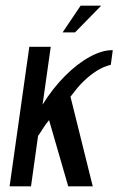

<svg xmlns="http://www.w3.org/2000/svg" viewBox="-20 -661 420 681"><path d="M14 0 84 -495H160L131 -290Q167 -348 211 -392Q255 -436 299.5 -460Q344 -484 380 -483L373 -431Q347 -425 323.5 -410Q300 -395 280 -376Q266 -363 254 -348.5Q242 -334 230 -318L309 0H222L154 -235Q142 -221 131.5 -204Q121 -187 115 -179L90 0ZM202 -546 266 -641H339L246 -546Z"/></svg>

Font: Alumni Sans Medium
Style: Italic
Weight: 500
Italic angle: -8°
Designer: Robert E. Leuschke
Foundry: Robert E. Leuschke
Version: Version 1.016